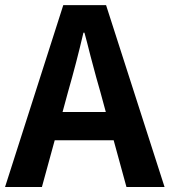

<svg xmlns="http://www.w3.org/2000/svg" viewBox="-24 -743 674 763"><path d="M-3.9 0 227.5 -722.7H397.5L629.9 0H478.5L427.7 -185.5H193.4L142.6 0ZM224.6 -297.9H396.5L375 -377Q361.3 -422.9 335.9 -519.5Q320.3 -582 311.5 -613.3H307.6Q280.3 -496.1 246.1 -377Z"/></svg>

Font: Bpmf GenYo Gothic B
Style: B
Weight: 700
Foundry: But Ko
Version: Version 1.320